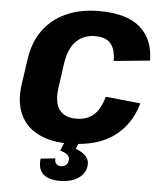

<svg xmlns="http://www.w3.org/2000/svg" viewBox="-61 -763 857 1030"><g transform="rotate(5 368.0 -248.0)"><path d="M299 215Q237 215 208.5 187Q180 159 187 105L266 97Q264 115 273 125.5Q282 136 299 136Q315 136 325.5 127Q336 118 338 102Q341 85 329 73Q317 61 288 53L305 11Q220 7 162 -24Q96 -58 67 -124Q38 -190 51 -283L71 -420Q84 -513 131 -577.5Q178 -642 254.5 -676.5Q331 -711 431 -711Q580 -711 652.5 -648Q725 -585 726 -470L532 -451Q531 -515 505 -545Q479 -575 422 -575Q360 -575 320 -535.5Q280 -496 268 -416L250 -288Q238 -205 266 -165Q294 -125 358 -125Q416 -125 452 -157Q488 -189 506 -256L694 -237Q661 -119 570 -54Q496 -1 381 9L370 36Q409 50 427.5 72.5Q446 95 441 124Q435 166 396.5 190.5Q358 215 299 215Z"/></g></svg>

Font: Pathway Extreme 8pt Thin 12pt ExtraBold
Style: Italic
Weight: 800
Italic angle: -8°
Version: Version 1.001;gftools[0.9.26]